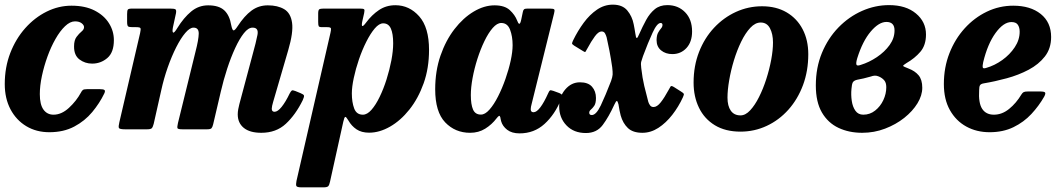

<svg xmlns="http://www.w3.org/2000/svg" viewBox="-24 -557 4576 827"><path d="M466.5 -384Q466.5 -331 438.2 -307Q410 -283 373 -283Q342 -283 318.2 -301Q294.5 -319 295 -357.5Q295 -384 305.8 -398.2Q316.5 -412.5 327.2 -421.2Q338 -430 338 -440Q338 -449 327.5 -457Q317 -465 299 -465Q278 -465 256.2 -444.2Q234.5 -423.5 215 -389.2Q195.5 -355 180.5 -313.5Q165.5 -272 156.5 -229.8Q147.5 -187.5 147.5 -151.5Q147.5 -107 163.2 -85Q179 -63 206.5 -63Q241 -63 273 -92.5Q305 -122 324.5 -158Q328.5 -166 333 -169.5Q337.5 -173 351 -173H406Q421.5 -173 426 -169.2Q430.5 -165.5 425 -154Q405 -112.5 373.2 -74.2Q341.5 -36 295.8 -11.8Q250 12.5 188.5 12.5Q132.5 12.5 89.2 -13.5Q46 -39.5 21.2 -86.2Q-3.5 -133 -3.5 -195Q-3.5 -267 20.2 -328.5Q44 -390 84.8 -435.8Q125.5 -481.5 177 -507Q228.5 -532.5 284 -532.5Q342.5 -532.5 383.2 -511.8Q424 -491 445.2 -457.2Q466.5 -423.5 466.5 -384Z M544.5 -520H709Q725.5 -520 731 -517.2Q736.5 -514.5 734 -500L721 -440Q717 -419.5 721.8 -416.8Q726.5 -414 740 -436.5Q767.5 -481 799.5 -507.5Q831.5 -534 872.5 -534Q919 -534 942 -512.5Q965 -491 972 -448.5Q976.5 -426.5 982 -426Q987.5 -425.5 999.5 -444Q1028.5 -488.5 1059.2 -511.2Q1090 -534 1129.5 -534Q1172 -534 1200 -517.5Q1228 -501 1234 -459.2Q1240 -417.5 1217.5 -341L1152.5 -118Q1150 -110.5 1148.2 -101.5Q1146.5 -92.5 1146.5 -89Q1146.5 -75.5 1158.5 -75.5Q1172 -75.5 1189 -96.5Q1206 -117.5 1223.5 -154Q1229 -164.5 1232.8 -167Q1236.5 -169.5 1248 -165L1270 -156Q1283.5 -150.5 1285.2 -145.8Q1287 -141 1280 -125.5Q1249 -62.5 1207.2 -23.8Q1165.5 15 1101.5 15Q1052 15 1026 -6.2Q1000 -27.5 1000 -64.5Q1000 -74.5 1002.2 -86.8Q1004.5 -99 1007 -108.5L1063.5 -320Q1079 -375.5 1085 -406.8Q1091 -438 1064 -438Q1045.5 -438 1026.5 -414Q1007.5 -390 989 -350Q970.5 -310 954.5 -261Q938.5 -212 927 -162L894 -21Q891 -9 886.8 -4.5Q882.5 0 867.5 0H763Q742.5 0 740.5 -4.8Q738.5 -9.5 742.5 -27L818 -334Q831.5 -386 832 -412Q832.5 -438 809.5 -438Q793.5 -438 774 -415Q754.5 -392 735 -353.5Q715.5 -315 698.5 -266.8Q681.5 -218.5 670.5 -168L638 -23.5Q634.5 -10 630 -5Q625.5 0 609 0H515.5Q491 0 488.2 -5.8Q485.5 -11.5 490 -30L579.5 -414.5Q583 -430.5 581.2 -435.2Q579.5 -440 563 -440H547Q532.5 -440 528 -443.2Q523.5 -446.5 523.5 -463V-496Q523.5 -511 526.5 -515.5Q529.5 -520 544.5 -520Z M1369.5 -520H1526.5Q1541 -520 1544.2 -517Q1547.5 -514 1544.5 -500.5L1537 -467.5Q1528 -426 1553 -460Q1577.5 -493 1608.5 -513.8Q1639.5 -534.5 1679 -534.5Q1739 -534.5 1781.5 -486.8Q1824 -439 1824 -342Q1824 -263.5 1800.8 -198.2Q1777.5 -133 1739.5 -85.2Q1701.5 -37.5 1656 -11.5Q1610.5 14.5 1566 14.5Q1533 14.5 1511.5 0Q1490 -14.5 1477 -37.5Q1467 -54.5 1463 -53.5Q1459 -52.5 1454.5 -32L1397.5 225.5Q1394.5 240 1389.8 245Q1385 250 1369 250H1275.5Q1255 250 1252.5 244Q1250 238 1253 222.5L1399.5 -416Q1402.5 -429 1401.5 -434.5Q1400.5 -440 1385.5 -440H1363.5Q1351 -440 1348.8 -444.2Q1346.5 -448.5 1346.5 -463V-499Q1346.5 -513.5 1351.2 -516.8Q1356 -520 1369.5 -520ZM1491.5 -154.5Q1491.5 -117 1501.5 -90Q1511.5 -63 1539 -63Q1557.5 -63 1576 -84Q1594.5 -105 1611.2 -139.5Q1628 -174 1641 -215.2Q1654 -256.5 1661.8 -297.2Q1669.5 -338 1669.5 -370.5Q1669.5 -412 1659.5 -434.2Q1649.5 -456.5 1626.5 -456.5Q1609 -456.5 1590.2 -434.5Q1571.5 -412.5 1553.8 -377.2Q1536 -342 1522 -301Q1508 -260 1499.8 -221.2Q1491.5 -182.5 1491.5 -154.5Z M2393 -129.5Q2366 -63.5 2321.2 -23Q2276.5 17.5 2214 17.5Q2180.5 17.5 2160.5 2Q2140.5 -13.5 2134.5 -35Q2133 -41.5 2132.2 -45.2Q2131.5 -49 2131 -52Q2129 -59 2125.5 -57.8Q2122 -56.5 2115 -47.5Q2094.5 -20.5 2066 -2.8Q2037.5 15 2001 15Q1936.5 15 1893.5 -30Q1850.5 -75 1850.5 -172.5Q1850.5 -251 1873.2 -317Q1896 -383 1933.5 -431.5Q1971 -480 2016.2 -507Q2061.5 -534 2106 -534Q2149.5 -534 2171.8 -513.5Q2194 -493 2203.5 -468.5Q2208 -455.5 2212.5 -454.5Q2217 -453.5 2221 -472L2228 -505.5Q2229.5 -513.5 2233.2 -516.8Q2237 -520 2247.5 -520H2344.5Q2361 -520 2363.5 -516Q2366 -512 2362.5 -499L2265.5 -107.5Q2264 -103 2263 -96.8Q2262 -90.5 2262 -86.5Q2262 -73.5 2274 -73.5Q2287.5 -73.5 2303.5 -94.8Q2319.5 -116 2337 -155Q2341.5 -165.5 2344.8 -167.5Q2348 -169.5 2359.5 -165.5L2385.5 -156Q2395.5 -152 2396.8 -147.2Q2398 -142.5 2393 -129.5ZM2184 -362.5Q2184 -400 2173 -429Q2162 -458 2135 -458Q2117 -458 2098.2 -436.5Q2079.5 -415 2062.5 -379.8Q2045.5 -344.5 2032.2 -303Q2019 -261.5 2011.5 -220.8Q2004 -180 2004 -147.5Q2004 -107 2013.5 -85.2Q2023 -63.5 2047 -63.5Q2065 -63 2084.2 -84.8Q2103.5 -106.5 2121.2 -141.5Q2139 -176.5 2153.2 -217.2Q2167.5 -258 2175.8 -296.2Q2184 -334.5 2184 -362.5Z M2384.5 -99Q2384.5 -141 2410.8 -171.8Q2437 -202.5 2474 -202.5Q2509.5 -202.5 2526.2 -183.2Q2543 -164 2543 -135Q2543 -112 2535.5 -101.2Q2528 -90.5 2521 -84.8Q2514 -79 2514 -71.5Q2514 -61.5 2525 -61.5Q2544 -61.5 2563.8 -103Q2583.5 -144.5 2608 -208Q2614 -225 2614.8 -235.5Q2615.5 -246 2613 -267Q2607.5 -305 2601 -338.8Q2594.5 -372.5 2589 -396Q2586.5 -405 2582 -413.2Q2577.5 -421.5 2567 -421.5Q2554 -421.5 2538.5 -400.8Q2523 -380 2505 -346.5Q2500 -337 2497.8 -334Q2495.5 -331 2486.5 -337.5L2449 -360.5Q2439.5 -366.5 2440 -370.5Q2440.5 -374.5 2445 -384Q2464.5 -424 2490.2 -459Q2516 -494 2547.5 -515.5Q2579 -537 2615.5 -537Q2657 -537 2678 -511.8Q2699 -486.5 2705.5 -452.5Q2707 -444.5 2709.2 -433Q2711.5 -421.5 2712.5 -413Q2715 -393 2718.8 -393.2Q2722.5 -393.5 2728.5 -408.5Q2743.5 -442.5 2759.2 -471.2Q2775 -500 2796.5 -517.5Q2818 -535 2850.5 -535Q2897 -535 2927 -504.2Q2957 -473.5 2957 -421.5Q2957 -376.5 2932.8 -350.2Q2908.5 -324 2872 -324Q2843 -324 2823.5 -340Q2804 -356 2804 -384.5Q2804.5 -405.5 2810.8 -416.5Q2817 -427.5 2823.2 -434.5Q2829.5 -441.5 2829.5 -449.5Q2829.5 -458 2821.5 -458Q2806 -458 2786.8 -416Q2767.5 -374 2745.5 -315Q2740.5 -300 2738 -291.5Q2735.5 -283 2738 -264Q2743 -220.5 2751 -187Q2759 -153.5 2768.5 -118Q2771 -110 2776.2 -103Q2781.5 -96 2791 -96Q2806 -96 2822 -116.2Q2838 -136.5 2855 -168Q2861.5 -179 2864.2 -184.2Q2867 -189.5 2879 -182L2909 -163Q2919.5 -156.5 2921.2 -153.2Q2923 -150 2917.5 -138Q2899 -97.5 2871.8 -62.5Q2844.5 -27.5 2811.8 -6.2Q2779 15 2743 15Q2702 15 2680.5 -5.5Q2659 -26 2649.5 -59.5Q2646 -72 2644.5 -81.2Q2643 -90.5 2640 -107.5Q2636.5 -121.5 2633 -122Q2629.5 -122.5 2622 -106Q2598 -53.5 2572.2 -18.8Q2546.5 16 2499.5 16Q2447.5 16 2416 -16.8Q2384.5 -49.5 2384.5 -99Z M2963.5 -201.5Q2963.5 -273 2987 -333.2Q3010.5 -393.5 3051.8 -437.5Q3093 -481.5 3146.2 -505.8Q3199.5 -530 3258.5 -530Q3319.5 -530 3364.2 -503.8Q3409 -477.5 3433.2 -431Q3457.5 -384.5 3457.5 -323.5Q3457.5 -251.5 3434.8 -190.5Q3412 -129.5 3371.8 -84.5Q3331.5 -39.5 3278.5 -14.8Q3225.5 10 3165.5 10Q3100.5 10 3055.2 -17.5Q3010 -45 2986.8 -92.8Q2963.5 -140.5 2963.5 -201.5ZM3109.5 -136.5Q3109.5 -100.5 3123.8 -80.2Q3138 -60 3165.5 -60Q3187 -60 3207.2 -81.8Q3227.5 -103.5 3245.2 -138.8Q3263 -174 3276.5 -216Q3290 -258 3297.8 -299.5Q3305.5 -341 3305.5 -374Q3305.5 -410.5 3292.5 -435.2Q3279.5 -460 3252.5 -460Q3229 -460 3207.8 -437.2Q3186.5 -414.5 3168.5 -377.5Q3150.5 -340.5 3137.2 -297Q3124 -253.5 3116.8 -211.2Q3109.5 -169 3109.5 -136.5Z M3490 -189Q3490 -265.5 3516.2 -329Q3542.5 -392.5 3587.5 -438.8Q3632.5 -485 3689 -510Q3745.5 -535 3805.5 -535Q3878 -535 3921.2 -499Q3964.5 -463 3964.5 -408.5Q3964.5 -362.5 3940.5 -334.2Q3916.5 -306 3880 -285Q3864.5 -275.5 3866.2 -272.8Q3868 -270 3889 -262Q3917 -251.5 3932.8 -232.5Q3948.5 -213.5 3948.5 -179Q3948.5 -146 3927.8 -112Q3907 -78 3870.8 -49.2Q3834.5 -20.5 3788 -2.8Q3741.5 15 3689.5 15Q3633 15 3587.8 -6.2Q3542.5 -27.5 3516.2 -72.5Q3490 -117.5 3490 -189ZM3683.5 -277.5Q3719.5 -288.5 3753 -311Q3786.5 -333.5 3807.8 -363Q3829 -392.5 3829 -426Q3829 -462.5 3794 -462.5Q3761.5 -462.5 3726.5 -421.2Q3691.5 -380 3668.5 -306.5Q3662.5 -286.5 3664.8 -279Q3667 -271.5 3683.5 -277.5ZM3725.5 -227Q3710.5 -222.5 3695.8 -219.2Q3681 -216 3668 -213.5Q3653.5 -210 3649.2 -202Q3645 -194 3643.5 -174Q3641 -148 3644.8 -122.5Q3648.5 -97 3660.5 -80Q3672.5 -63 3694.5 -63Q3723 -63 3745.5 -80.8Q3768 -98.5 3780.8 -125.8Q3793.5 -153 3793.5 -181.5Q3793.5 -201 3784.5 -211.2Q3775.5 -221.5 3761.5 -227.5Q3752 -231.5 3744.2 -231.2Q3736.5 -231 3725.5 -227Z M4041.5 -195Q4041.5 -266.5 4065.5 -327.8Q4089.5 -389 4131.2 -435Q4173 -481 4226.8 -506.8Q4280.5 -532.5 4340.5 -532.5Q4414 -532.5 4458.8 -496.8Q4503.5 -461 4503.5 -397.5Q4503.5 -348.5 4476.8 -314Q4450 -279.5 4406.5 -256.5Q4363 -233.5 4312.2 -219.8Q4261.5 -206 4213.5 -198Q4201.5 -196 4197.5 -190.2Q4193.5 -184.5 4193.5 -169Q4190 -113.5 4206.5 -88.2Q4223 -63 4257 -63Q4292 -63 4322.5 -87.8Q4353 -112.5 4375.5 -150Q4380 -157.5 4385.2 -160.2Q4390.5 -163 4403.5 -163H4455.5Q4473.5 -163 4477.2 -158.8Q4481 -154.5 4473.5 -140.5Q4451 -101 4418.5 -66Q4386 -31 4341.2 -9.2Q4296.5 12.5 4238.5 12.5Q4182.5 12.5 4138 -12Q4093.5 -36.5 4067.5 -82.8Q4041.5 -129 4041.5 -195ZM4224 -264.5Q4260.5 -275 4293.2 -298.5Q4326 -322 4347 -353.8Q4368 -385.5 4368 -420.5Q4368 -438.5 4360.2 -450.2Q4352.5 -462 4332.5 -462Q4298.5 -462 4264.2 -415Q4230 -368 4211 -289.5Q4207.5 -273.5 4209 -266.8Q4210.5 -260 4224 -264.5Z"/></svg>

Font: Besley* Narrow
Style: Bold Italic
Weight: 700
Width: 4
Italic angle: -13°
Designer: Owen Earl
Foundry: indestructible type*
Version: Version 3.000; ttfautohint (v1.8.3)